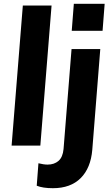

<svg xmlns="http://www.w3.org/2000/svg" viewBox="-20 -765 588 1009"><path d="M41 0 100 -736H251L192 0ZM230 100Q265 100 287.5 80.5Q310 61 314 18L356 -507H507L465 22Q457 118 404 171Q351 224 258 224Q205 224 173 211L182 93Q210 100 230 100ZM368 -745H530L519 -603H357Z"/></svg>

Font: Muli ExtraBold
Style: Italic
Weight: 800
Italic angle: -4.541°
Designer: Vernon Adams
Foundry: Vernon Adams
Version: Version 2.000